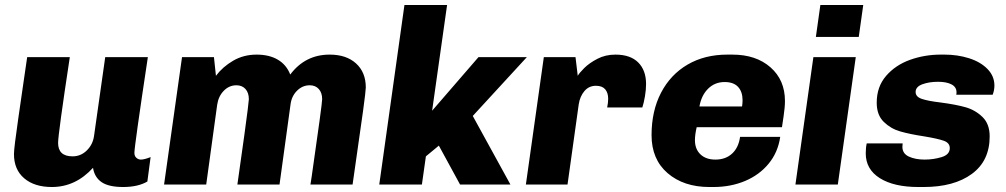

<svg xmlns="http://www.w3.org/2000/svg" viewBox="-20 -740 4034 770"><path d="M213 -167Q213 -113 271 -113Q304 -113 328 -136.5Q352 -160 357 -194L402 -511H573Q519 -153 519 -127Q519 -114 527 -107Q535 -100 545 -100Q559 -100 584 -110L571 -12Q533 10 474 10Q416 10 387.5 -9.5Q359 -29 353 -67Q283 10 188 10Q118 10 77 -25Q36 -60 36 -122Q36 -146 53.5 -266.5Q71 -387 75 -415Q78 -439 89 -511H260Q213 -202 213 -167Z M1144 -441Q1204 -521 1302 -521Q1369 -521 1408 -485.5Q1447 -450 1447 -389Q1447 -364 1403 -63L1394 0H1225L1230 -32Q1272 -324 1272 -342Q1272 -368 1258.5 -383Q1245 -398 1222 -398Q1193 -398 1171 -376Q1149 -354 1145 -320L1101 0H932L960 -199Q978 -331 978 -342Q978 -368 964.5 -383Q951 -398 928 -398Q899 -398 877.5 -376Q856 -354 851 -320L807 0H638L710 -511H838L846 -436Q873 -472 915 -496.5Q957 -521 1009 -521Q1060 -521 1094.5 -500.5Q1129 -480 1144 -441Z M1713 -296 1899 -511H2093L1876 -275L2027 0H1825L1740 -156L1688 -113L1672 0H1501L1602 -720H1773Z M2571 -403Q2571 -380 2566.5 -353.5Q2562 -327 2556 -309H2415Q2419 -328 2419 -344Q2419 -368 2407 -382Q2395 -396 2370 -396Q2342 -396 2324 -375Q2306 -354 2301 -322L2256 0H2089L2161 -511H2288L2297 -436Q2303 -447 2323 -467Q2343 -487 2375.5 -504Q2408 -521 2448 -521Q2508 -521 2539.5 -489.5Q2571 -458 2571 -403Z M3128 -335Q3128 -310 3122.5 -273.5Q3117 -237 3116 -230H2774Q2767 -200 2767 -178Q2767 -142 2789 -121Q2811 -100 2849 -100Q2890 -100 2916 -124Q2942 -148 2948 -191H3109Q3100 -129 3062.5 -83.5Q3025 -38 2967.5 -14Q2910 10 2841 10H2825Q2722 10 2657.5 -45.5Q2593 -101 2593 -198Q2593 -295 2631 -368Q2669 -441 2737.5 -481Q2806 -521 2897 -521H2917Q3012 -521 3070 -470Q3128 -419 3128 -335ZM2785 -313H2956Q2958 -327 2958 -338Q2958 -372 2940 -391.5Q2922 -411 2886 -411Q2847 -411 2820 -384.5Q2793 -358 2785 -313Z M3424 -592H3252L3270 -720H3442ZM3340 0H3170L3242 -511H3412Z M3968 -397Q3968 -378 3961 -360H3815Q3816 -363 3816 -370Q3816 -391 3796 -401.5Q3776 -412 3742 -412Q3706 -412 3679 -402Q3652 -392 3652 -371Q3652 -352 3676.5 -343.5Q3701 -335 3752 -329Q3813 -321 3852 -310Q3891 -299 3920 -271Q3949 -243 3949 -193Q3949 -95 3877.5 -42.5Q3806 10 3684 10H3663Q3565 10 3508.5 -25.5Q3452 -61 3452 -125Q3452 -149 3456 -165H3600L3599 -151Q3599 -124 3625 -112Q3651 -100 3688 -100Q3724 -100 3756.5 -110Q3789 -120 3789 -146Q3789 -167 3765 -175.5Q3741 -184 3687 -193Q3628 -202 3590 -213Q3552 -224 3524 -251.5Q3496 -279 3496 -328Q3496 -392 3533.5 -435.5Q3571 -479 3629.5 -500Q3688 -521 3753 -521H3768Q3820 -521 3866 -506.5Q3912 -492 3940 -463.5Q3968 -435 3968 -397Z"/></svg>

Font: Chivo ExtraBold Italic
Style: Regular
Weight: 800
Italic angle: -8.05°
Designer: Hector Gatti
Foundry: Omnibus-Type
Version: Version 1.007